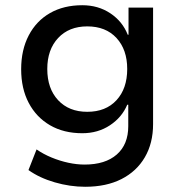

<svg xmlns="http://www.w3.org/2000/svg" viewBox="-20 -526 695 735"><path d="M306 189Q248 189 189.5 172Q131 155 89 125L120 46Q146 64 177.5 77Q209 90 241.5 97Q274 104 304 104Q383 104 427 65.5Q471 27 471 -43V-125H467Q447 -77 401 -46.5Q355 -16 295 -16Q224 -16 171.5 -46.5Q119 -77 90 -132Q61 -187 61 -261Q61 -335 90 -390.5Q119 -446 171.5 -476Q224 -506 295 -506Q356 -506 402.5 -475Q449 -444 469 -393H472V-497H566V-51Q566 22 534.5 76Q503 130 445 159.5Q387 189 306 189ZM314 -98Q385 -98 426 -142.5Q467 -187 467 -262Q467 -336 426 -380.5Q385 -425 314 -425Q244 -425 202.5 -380.5Q161 -336 161 -262Q161 -187 202.5 -142.5Q244 -98 314 -98Z"/></svg>

Font: Nunito Sans 12pt ExtraLight 7pt Medium
Style: Regular
Weight: 500
Version: Version 3.101;gftools[0.9.27]